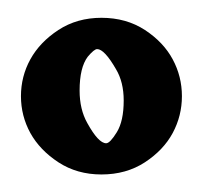

<svg xmlns="http://www.w3.org/2000/svg" viewBox="-20 -700 232 219"><path d="M95.7 -501Q67.9 -501 46.6 -514.9Q25.4 -528.8 14.6 -548.3Q3.9 -567.9 3.9 -590.3Q3.9 -612.8 14.6 -632.3Q25.4 -651.9 46.6 -665.8Q67.9 -679.7 95.7 -679.7Q124 -679.7 145.3 -665.8Q166.5 -651.9 177 -632.3Q187.5 -612.8 187.5 -590.3Q187.5 -567.9 177 -548.3Q166.5 -528.8 145.3 -514.9Q124 -501 95.7 -501ZM101.1 -536.6Q105.5 -536.6 113.3 -549.3Q121.1 -562 121.1 -585.4Q121.1 -606.4 112.3 -621.1Q99.1 -644 90.8 -644Q87.4 -644 80.1 -635.3Q70.8 -623 70.8 -596.7Q70.8 -575.2 79.6 -559.6Q92.3 -536.6 101.1 -536.6Z"/></svg>

Font: Quaaykop
Style: Bold
Weight: 700
Designer: Tup Wanders
Foundry: Free font, DO NOT SELL
Version: Version 1.00;July 31, 2023;FontCreator 11.5.0.2430 64-bit